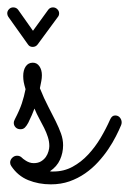

<svg xmlns="http://www.w3.org/2000/svg" viewBox="-20 -473 348 517"><path d="M72.8 -180.7Q69.8 -172.9 65.7 -163.1Q61.5 -153.3 56.2 -142.6Q51.8 -134.3 47.1 -129.6Q42.5 -125 35.2 -125Q26.9 -125 22 -130.1Q17.1 -135.3 17.1 -142.1Q17.1 -144.5 17.6 -146.2Q18.1 -147.9 20 -151.9Q32.7 -176.3 38.8 -194.6Q44.9 -212.9 48.8 -232.9Q45.4 -244.1 43.9 -252Q42.5 -259.8 42.5 -268.1Q42.5 -284.2 49.3 -294.2Q56.2 -304.2 68.4 -304.2Q79.6 -304.2 86.2 -294.4Q92.8 -284.7 92.8 -270.5Q92.8 -262.7 91.3 -254.9Q89.8 -247.1 87.4 -235.4Q98.6 -207.5 109.9 -186Q121.1 -164.6 129.9 -146.7Q138.7 -128.9 144.3 -113.3Q149.9 -97.7 149.9 -82Q149.9 -61.5 141.6 -43Q133.3 -24.4 114.3 -11.7Q116.7 -11.2 119.1 -11.2Q121.6 -11.2 124 -11.2Q151.9 -11.2 175.3 -23.9Q198.7 -36.6 217.5 -56.9Q236.3 -77.1 251 -101.8Q265.6 -126.5 276.4 -150.9Q281.2 -162.1 290 -162.1Q298.3 -162.1 303 -156.2Q307.6 -150.4 307.6 -143.6Q307.6 -139.6 306.2 -136.2Q300.8 -123 292.2 -106.2Q283.7 -89.4 271.7 -71.5Q259.8 -53.7 244.1 -36.6Q228.5 -19.5 209.2 -6.1Q189.9 7.3 167 15.4Q144 23.4 116.7 23.4Q84 23.4 55.9 12Q27.8 0.5 10.3 -25.9Q7.3 -30.3 7.3 -35.2Q7.3 -42.5 12.9 -48.1Q18.6 -53.7 25.9 -53.7Q33.7 -53.7 39.1 -48.3Q39.6 -47.4 42.5 -45.2Q45.4 -43 49.6 -40.3Q53.7 -37.6 59.3 -35.6Q64.9 -33.7 70.8 -33.7Q82.5 -33.7 90.6 -38.6Q98.6 -43.5 103.5 -50.5Q108.4 -57.6 110.6 -65.7Q112.8 -73.7 112.8 -79.6Q112.8 -91.8 108.9 -104Q105 -116.2 98.9 -128.4Q92.8 -140.6 85.7 -153.6Q78.6 -166.5 72.8 -180.7ZM2.4 -427.7Q-0.5 -432.1 -0.5 -437Q-0.5 -443.4 4.2 -448.2Q8.8 -453.1 15.6 -453.1Q23.9 -453.1 28.8 -446.8L68.8 -390.1L109.9 -446.8Q114.7 -453.1 122.6 -453.1Q129.4 -453.1 134.3 -448.2Q139.2 -443.4 139.2 -437Q139.2 -431.2 135.7 -427.2L81.1 -353Q76.2 -346.7 67.9 -346.7Q59.6 -346.7 55.2 -353.5Z"/></svg>

Font: Sacramento
Style: Regular
Weight: 400
Designer: Astigmatic (AOETI)
Foundry: Astigmatic (AOETI)
Version: Version 1.000